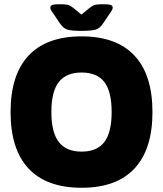

<svg xmlns="http://www.w3.org/2000/svg" viewBox="-20 -880 771 908"><path d="M366 8Q200 8 115 -83Q30 -174 30 -350Q30 -526 115 -617Q200 -708 366 -708Q531 -708 616 -617Q701 -526 701 -350Q701 -174 616 -83Q531 8 366 8ZM366 -163Q439 -163 473.5 -208.5Q508 -254 508 -350Q508 -447 473.5 -492Q439 -537 366 -537Q293 -537 258 -492Q223 -447 223 -350Q223 -254 258 -208.5Q293 -163 366 -163ZM467 -860Q494 -860 503.5 -856.5Q513 -853 513 -844Q513 -835 503 -822L468 -770Q452 -745 430.5 -739.5Q409 -734 365 -734Q320 -734 300 -739.5Q280 -745 263 -770L228 -822Q218 -835 218 -844Q218 -853 227.5 -856.5Q237 -860 263 -860Q286 -860 298.5 -857.5Q311 -855 326 -843L365 -811L404 -843Q419 -855 432 -857.5Q445 -860 467 -860Z"/></svg>

Font: Asap Black
Style: Regular
Weight: 900
Designer: Pablo Cosgaya
Foundry: Omnibus-Type
Version: Version 3.001; ttfautohint (v1.8.4.7-5d5b)